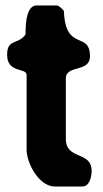

<svg xmlns="http://www.w3.org/2000/svg" viewBox="-20 -673 377 700"><path d="M6 -473C6 -405 77 -427 77 -400V-127C77 -78 122 7 180 7H280C308 7 314 -32 314 -50C314 -124 220 -88 220 -167V-387C220 -438 308 -407 308 -468C308 -561 218 -483 213 -633C210 -638 195 -653 187 -653H113C69 -653 74 -556 73 -547C44 -508 6 -533 6 -473Z"/></svg>

Font: Asimov Print
Style: C
Weight: 500
Designer: Google
Version: Version 2.000980: 2014